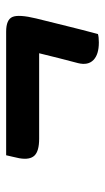

<svg xmlns="http://www.w3.org/2000/svg" viewBox="125 -608 349 640"><g transform="rotate(-90 300.0 -287.5)"><path d="M103 -442H515Q555 -442 564 -421Q573 -400 559 -342Q546 -290 533.5 -239Q521 -188 507 -136Q497 -133 479 -133Q439 -133 420.5 -151Q402 -169 410 -202Q419 -235 427 -267.5Q435 -300 443 -332H158Q117 -332 102 -347.5Q87 -363 93 -398Q95 -409 98 -420.5Q101 -432 103 -442Z"/></g></svg>

Font: Recursive Mn Csl St SmB
Style: Italic
Weight: 600
Italic angle: -15°
Monospace: yes
Version: Version 1.079;hotconv 1.0.112;makeotfexe 2.5.65598; ttfautoh